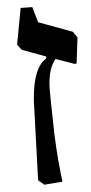

<svg xmlns="http://www.w3.org/2000/svg" viewBox="-20 -501 252 531"><path d="M107.9 -344.7 40 -363.3 27.3 -377.4 37.1 -479 69.3 -481.4 85.4 -439.5 181.6 -413.1 194.3 -397.5 191.9 -325.7 187 -324.2 133.3 -337.9Q116.7 -313.5 116.7 -270.5Q116.7 -255.9 120.1 -225.6L130.4 -130.4Q139.6 -58.1 152.8 1.5L102.5 9.8L85.4 -2.4L74.2 -211.4Q73.2 -221.2 73.7 -232.9Q73.7 -314.5 107.9 -339.4Z"/></svg>

Font: Neuton
Style: Regular
Weight: 400
Designer: Brian M Zick
Version: Version 1.3